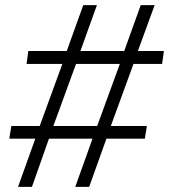

<svg xmlns="http://www.w3.org/2000/svg" viewBox="-20 -725 656 745"><path d="M50 0 117 -187H16L24 -236H134L222 -477H83L90 -527H239L303 -705H356L292 -527H462L526 -705H580L515 -527H616L609 -477H498L410 -236H550L542 -187H393L326 0H272L339 -187H170L104 0ZM187 -236H357L445 -477H275Z"/></svg>

Font: Mulish Light
Style: Italic
Weight: 300
Italic angle: -9°
Designer: Vernon Adams
Foundry: Vernon Adams
Version: Version 3.603; ttfautohint (v1.8.3)